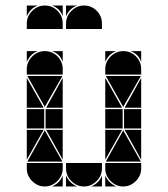

<svg xmlns="http://www.w3.org/2000/svg" viewBox="-20 -677 608 695"><path d="M142 -492Q169 -492 188 -473Q207 -454 207 -427V-407H77V-427Q77 -453 96.5 -472.5Q116 -492 142 -492ZM142 -657Q169 -657 188 -638Q207 -619 207 -592V-572H77V-592Q77 -618 96.5 -637.5Q116 -657 142 -657ZM426 -492Q453 -492 472 -473Q491 -454 491 -427V-407H361V-427Q361 -453 380.5 -472.5Q400 -492 426 -492ZM426 -2Q400 -2 380.5 -21.5Q361 -41 361 -67V-87H491V-67Q491 -41 471.5 -21.5Q452 -2 426 -2ZM142 -2Q116 -2 96.5 -21.5Q77 -41 77 -67V-87H207V-67Q207 -41 187.5 -21.5Q168 -2 142 -2ZM284 -2Q258 -2 238.5 -21.5Q219 -41 219 -67V-87H349V-67Q349 -41 329.5 -21.5Q310 -2 284 -2ZM363 -92 426 -205 490 -92ZM79 -92 142 -205 206 -92ZM206 -402 142 -290 79 -402ZM490 -402 426 -290 363 -402ZM424 -212H361V-282H424ZM140 -212H77V-282H140ZM491 -212H429V-282H491ZM207 -212H145V-282H207ZM77 -287V-395L138 -287ZM361 -287V-395L422 -287ZM361 -207H422L361 -99ZM77 -207H138L77 -99ZM207 -287H147L207 -395ZM491 -207V-99L431 -207ZM207 -207V-99L147 -207ZM491 -287H431L491 -395ZM219 -42Q231 -14 259 -2H219ZM361 -42Q373 -14 401 -2H361ZM361 -492H401Q387 -487 377 -477Q367 -467 361 -453ZM310 -2Q324 -8 334 -18Q344 -28 349 -42V-2ZM77 -492H117Q103 -487 93 -477Q83 -467 77 -453ZM168 -2Q182 -8 192 -18Q202 -28 207 -42V-2ZM77 -657H117Q103 -652 93 -642Q83 -632 77 -618ZM491 -492V-453Q481 -482 452 -492ZM207 -492V-453Q197 -482 168 -492ZM207 -657V-618Q197 -647 168 -657ZM284 -657Q311 -657 330 -638Q349 -619 349 -592V-572H219V-592Q219 -618 238.5 -637.5Q258 -657 284 -657ZM219 -657H259Q245 -652 235 -642Q225 -632 219 -618Z"/></svg>

Font: CAT DyFa
Style: Regular
Weight: 400
Designer: Peter Wiegel
Foundry: Peter Wiegel
Version: Version 1.001; ttfautohint (v1.3)